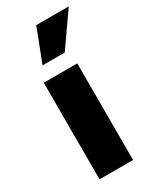

<svg xmlns="http://www.w3.org/2000/svg" viewBox="-181 -752 665 809"><g transform="rotate(-30 151.5 -348.0)"><path d="M51 0V-470H214V0ZM83 -536 145 -696H303L191 -536Z"/></g></svg>

Font: Gantari ExtraBold
Style: Regular
Weight: 800
Version: Version 1.000